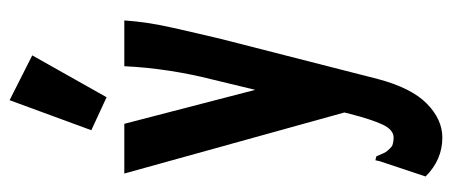

<svg xmlns="http://www.w3.org/2000/svg" viewBox="-284 -460 919 390"><g transform="rotate(-90 175.0 -264.5)"><path d="M91 175Q46 175 12 141L43 48L45 39L53 41Q56 48 59.5 56Q63 64 74 73Q82 76 91 76Q107 76 117.5 53.5Q128 31 139 -12L142 -24L18 -471H119L188 -205L209 -292Q220 -335 227 -381Q234 -427 236 -471H329Q326 -425 314 -372Q302 -319 291 -273L210 44Q192 112 160 143.5Q128 175 91 175ZM173 -507 106 -538 167 -704 258 -658Z"/></g></svg>

Font: Inconsolata ExtraCondensed Black
Style: Regular
Weight: 900
Width: 2
Monospace: yes
Designer: Raph Levien, Cyreal, Brenton Simpson
Foundry: Raph Levien, Cyreal, Google
Version: Version 3.001; ttfautohint (v1.8.2.53-6de2)